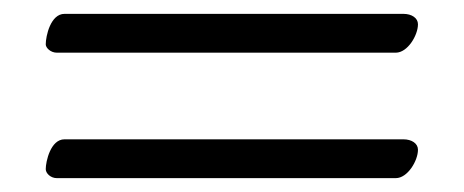

<svg xmlns="http://www.w3.org/2000/svg" viewBox="-20 -392 669 277"><path d="M62 -316H551C568 -316 583 -341 583 -357C583 -366 574 -372 562 -372H73C53 -372 46 -340 46 -328C46 -323 53 -316 62 -316ZM62 -135H551C568 -135 583 -160 583 -176C583 -185 574 -191 562 -191H73C53 -191 46 -159 46 -148C46 -142 53 -135 62 -135Z"/></svg>

Font: EB Garamond
Style: Bold
Weight: 700
Designer: Georg Duffner and Octavio Pardo
Foundry: Georg Duffner
Version: Version 1.000;PS 001.000;hotconv 1.0.88;makeotf.lib2.5.64775